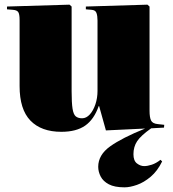

<svg xmlns="http://www.w3.org/2000/svg" viewBox="-20 -551 742 823"><path d="M514 252Q471 252 446.5 239Q422 226 411.5 205.5Q401 185 401 164Q401 113 452 76.5Q503 40 602 0L434 8L405 -96H403Q383 -39 345 -12.5Q307 14 243 14Q157 14 110.5 -34Q64 -82 64 -182V-465Q64 -491 58 -499.5Q52 -508 34 -509L10 -511V-523L278 -531L287 -523V-160Q287 -110 291 -85Q295 -60 305 -52Q315 -44 332 -44Q350 -44 365 -60.5Q380 -77 389 -104Q398 -131 398 -161V-463Q398 -483 393.5 -495.5Q389 -508 372 -509L348 -511V-523L612 -531L621 -523V-76Q621 -48 627.5 -34.5Q634 -21 657 -19L684 -16L683 -4L628 -1Q584 30 568 54Q552 78 552 110Q552 138 567 149.5Q582 161 598 161Q612 161 630.5 155Q649 149 668 134L675 141Q655 182 626 206.5Q597 231 567 241.5Q537 252 514 252Z"/></svg>

Font: Display Black
Style: Regular
Weight: 900
Designer: Latin by Veronika Burian and Jose Scaglione. Greek by Irene Vlachou. Cyrillic by Vera Evstafieva.
Foundry: TypeTogether
Version: Version 3.002